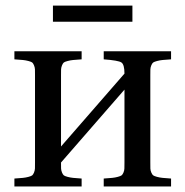

<svg xmlns="http://www.w3.org/2000/svg" viewBox="-20 -676 672 696"><path d="M171.9 -597.2V-655.8H460V-597.2ZM32.2 0V-28.8Q52.7 -30.3 63 -31.2Q73.2 -32.2 83.3 -34.9Q93.3 -37.6 96.7 -40.3Q100.1 -43 103.3 -50.5Q106.4 -58.1 106.7 -65.2Q106.9 -72.3 106.9 -86.9V-402.8Q106.9 -417.5 106.7 -424.6Q106.4 -431.6 103.3 -439.2Q100.1 -446.8 96.7 -449.5Q93.3 -452.1 83.3 -454.8Q73.2 -457.5 63 -458.5Q52.7 -459.5 32.2 -460.9V-490.2H275.9V-460.9Q255.4 -459.5 245.1 -458.5Q234.9 -457.5 224.9 -454.8Q214.8 -452.1 211.4 -449.5Q208 -446.8 204.8 -439.2Q201.7 -431.6 201.4 -424.6Q201.2 -417.5 201.2 -402.8V-145L431.2 -409.2Q431.2 -442.4 419.9 -449.7Q408.7 -457 356 -460.9V-490.2H600.1V-460.9Q579.6 -459.5 569.3 -458.5Q559.1 -457.5 549.1 -454.8Q539.1 -452.1 535.4 -449.5Q531.7 -446.8 528.6 -439.5Q525.4 -432.1 525.1 -424.8Q524.9 -417.5 524.9 -402.8V-86.9Q524.9 -72.3 525.1 -64.9Q525.4 -57.6 528.6 -50.3Q531.7 -43 535.4 -40.3Q539.1 -37.6 549.1 -34.9Q559.1 -32.2 569.3 -31.2Q579.6 -30.3 600.1 -28.8V0H356V-28.8Q376.5 -30.3 386.7 -31.2Q397 -32.2 407 -34.9Q417 -37.6 420.7 -40.3Q424.3 -43 427.5 -50.3Q430.7 -57.6 430.9 -64.9Q431.2 -72.3 431.2 -86.9V-351.1L201.2 -86.9Q201.2 -72.3 201.4 -65.2Q201.7 -58.1 204.8 -50.5Q208 -43 211.4 -40.3Q214.8 -37.6 224.9 -34.9Q234.9 -32.2 245.1 -31.2Q255.4 -30.3 275.9 -28.8V0Z"/></svg>

Font: Heuristica
Style: Regular
Weight: 400
Version: Version 1.0.2